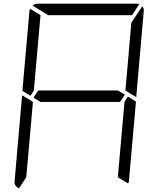

<svg xmlns="http://www.w3.org/2000/svg" viewBox="-20 -1020 856 1038"><path d="M181 -735 163 -531 145 -502 101 -529 139 -959Q139 -964 143 -972L199 -938ZM671 -498 715 -471 677 -41Q677 -36 673 -28L617 -62L635 -265L653 -469ZM757 -959 717 -500V-495L683 -515L673 -522L658 -531L676 -735L690 -897L749 -986Q759 -975 757 -959ZM629 -469H405H199L161 -492L187 -531H411H617L655 -508ZM240 -938 156 -990Q169 -1000 184 -1000H452H720Q729 -1000 733 -998L694 -938H446ZM83 -2Q56 -13 59 -41L99 -500V-505L138 -482L150 -474L158 -469L140 -265L122 -62Z"/></svg>

Font: DSEG7 Modern
Style: Light Italic
Weight: 300
Italic angle: -5°
Designer: Keshikan(Twitter:@keshinomi_88pro)
Version: Version 0.46